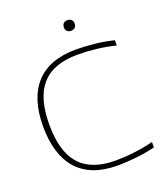

<svg xmlns="http://www.w3.org/2000/svg" viewBox="-154 -956 932 1071"><g transform="rotate(-20 312.5 -420.0)"><path d="M583 -622V-653C520 -670 431 -679 359 -679C147 -679 42 -555 42 -338C42 -115 147 9 358 9C436 9 519 -1 583 -17V-49C508 -30 428 -21 359 -21C163 -21 78 -127 78 -335C78 -543 163 -649 360 -649C431 -649 512 -640 583 -622ZM340 -817C340 -799 351 -786 372 -786C393 -786 403 -799 404 -817V-818C404 -837 392 -849 372 -849C351 -849 340 -836 340 -818Z"/></g></svg>

Font: LT Wave Alt Thin
Style: Regular
Weight: 100
Designer: Daniel Lyons
Version: Version 2.5 (Glyphs App)